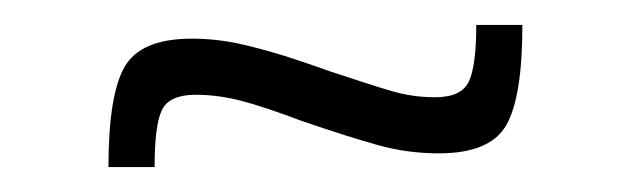

<svg xmlns="http://www.w3.org/2000/svg" viewBox="-20 -379 506 154"><path d="M134 -348Q155 -348 176 -343Q197 -338 216.5 -331.5Q236 -325 244 -322Q277 -311 294 -306Q311 -301 329 -301Q350 -301 356 -313.5Q362 -326 362 -359H399Q399 -301 386 -278.5Q373 -256 332 -256Q307 -256 283.5 -262.5Q260 -269 222 -282Q193 -293 174 -298Q155 -303 137 -303Q116 -303 110 -291Q104 -279 104 -245H67Q67 -303 80 -325.5Q93 -348 134 -348Z"/></svg>

Font: Saira SemiCondensed Light
Style: Regular
Weight: 300
Width: 4
Designer: Hector Gatti with collaboration of the Omnibus-Type team
Foundry: Omnibus-Type
Version: Version 0.072; ttfautohint (v1.8)